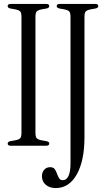

<svg xmlns="http://www.w3.org/2000/svg" viewBox="-20 -740 538 975"><path d="M34 0Q19 0 19 -11Q19 -20 32 -23L55 -27Q76 -31 82.5 -38Q89 -45 89 -66V-654Q89 -675 82.5 -682Q76 -689 55 -693L32 -697Q19 -700 19 -709Q19 -720 34 -720H215Q230 -720 230 -709Q230 -700 217 -697L194 -693Q173 -689 166.5 -682Q160 -675 160 -654V-66Q160 -45 166.5 -38Q173 -31 194 -27L217 -23Q230 -20 230 -11Q230 0 215 0ZM263 215Q232 215 212.5 198.5Q193 182 193 155Q193 135 204.5 122Q216 109 234 109Q251 109 258 119Q265 129 269.5 142Q274 155 280 165Q286 175 299 175Q318 175 328 153Q338 131 338 91V-654Q338 -675 331.5 -682Q325 -689 304 -693L281 -697Q268 -700 268 -709Q268 -720 283 -720H464Q479 -720 479 -709Q479 -700 466 -697L443 -693Q422 -689 415.5 -682Q409 -675 409 -654V-44Q409 76 370 145.5Q331 215 263 215Z"/></svg>

Font: Instrument Serif
Style: Regular
Weight: 400
Designer: Rodrigo Fuenzalida
Foundry: fragTYPE
Version: Version 1.000; ttfautohint (v1.8.4.7-5d5b);gftools[0.9.27]